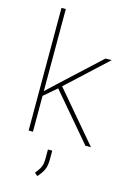

<svg xmlns="http://www.w3.org/2000/svg" viewBox="-145 -819 764 1134"><g transform="rotate(15 236.5 -251.5)"><path d="M110.4 0H84V-750H110.4ZM187 -284.7 105.5 -214.8 95.7 -233.9 172.4 -306.2 412.6 -528.3H450.2ZM178.7 -296.9 195.8 -317.4 465.3 0H431.2ZM249.5 128.4Q249.5 173.3 237.5 197.8Q225.6 222.2 202.6 246.6L184.6 231Q195.8 216.8 203.1 206.1Q210.4 195.3 214.8 184.8Q219.2 174.3 221.2 161.4Q223.1 148.4 223.1 129.4V78.6H249.5Z"/></g></svg>

Font: Heebo Thin
Style: Regular
Weight: 250
Designer: Oded Ezer
Foundry: Ezer Type House
Version: Version 3.100